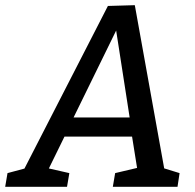

<svg xmlns="http://www.w3.org/2000/svg" viewBox="-56 -722 755 742"><path d="M-36 0 -27 -53 59 -76 30 -54 361 -699 465 -702 582 -52 560 -77 638 -53 630 0H380L389 -53L482 -75L476 -59L452 -209L461 -194H183L200 -208L127 -59L124 -73L212 -53L203 0ZM220 -251 214 -268H456L448 -249L387 -642L411 -641Z"/></svg>

Font: Bitter Thin Medium
Style: Italic
Weight: 500
Italic angle: -9°
Version: Version 3.021